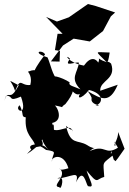

<svg xmlns="http://www.w3.org/2000/svg" viewBox="-69 -832 642 954"><path d="M505 -31 517 -46 550 -93 518 -176C519 -138 490 -108 503 -108C512 -108 480 -161 517 -98C450 -57 458 -118 376 -81C416 -116 413 -78 364 -111C316 -140 281 -108 259 -207C299 -167 287 -206 292 -171C289 -225 237 -176 199 -187C197 -249 199 -185 190 -221C256 -234 207 -325 192 -310C267 -298 221 -293 256 -315C299 -369 307 -402 266 -408C302 -362 324 -340 353 -397C294 -333 334 -334 373 -385C442 -369 449 -323 406 -307C464 -309 357 -304 393 -359C378 -321 405 -329 367 -379C435 -339 475 -315 516 -411L429 -381C426 -433 511 -437 483 -516C456 -542 465 -493 476 -571C400 -572 400 -585 461 -523C394 -546 435 -555 419 -521C408 -539 383 -555 348 -506C265 -521 250 -569 279 -540C245 -496 301 -525 323 -521C318 -471 275 -444 331 -388C296 -404 269 -406 277 -423C239 -449 165 -468 218 -435C192 -454 181 -518 167 -547C86 -572 139 -588 155 -562C66 -443 136 -501 70 -476C111 -424 46 -367 109 -417C30 -386 40 -464 6 -380C-11 -436 -45 -443 24 -408C-15 -335 -18 -372 -39 -355C-64 -288 -34 -371 -35 -356C-1 -355 -30 -324 35 -352C74 -246 -4 -285 29 -309C52 -263 34 -252 59 -249C52 -161 96 -146 104 -114C54 -109 102 -73 90 -91C110 -113 160 -90 138 -136C173 -157 105 -165 174 -85C154 -107 128 -138 65 -67C125 -103 110 -124 160 -87C224 -78 190 -73 189 -29C183 -53 247 -78 271 4C222 19 230 6 226 4C272 42 180 94 226 98C235 121 258 29 216 55C284 50 328 9 309 74C346 -6 358 83 368 93C405 103 379 71 361 15C421 89 406 58 449 47C445 -35 432 -11 503 -69C459 -82 481 -32 483 -82L496 -39ZM217 -664 204 -583 229 -579 227 -526 184 -527 244 -606 297 -640 377 -626 443 -678 482 -751 503 -770 407 -802 368 -812 273 -746 214 -725 160 -748 242 -664Z"/></svg>

Font: Hussar Lance
Style: Regular
Weight: 700
Foundry: Cannot Into Space Fonts, PlusOne Fonts
Version: Version 2.27